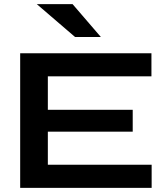

<svg xmlns="http://www.w3.org/2000/svg" viewBox="-20 -903 809 923"><path d="M210 -270V-111H709V0H77V-647H708V-536H210V-375H618V-270ZM341 -725 157 -883H329L465 -725Z"/></svg>

Font: Syne
Style: Bold
Weight: 700
Designer: Lucas Descroix
Foundry: Bonjour Monde
Version: Version 2.200